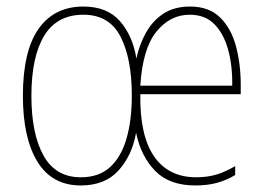

<svg xmlns="http://www.w3.org/2000/svg" viewBox="-20 -557 808 587"><path d="M561 -537Q619 -537 653 -503.5Q687 -470 701.5 -415.5Q716 -361 716 -298V-269H409Q407 -143 451 -79Q495 -15 580 -15Q612 -15 639 -22.5Q666 -30 699 -49V-22Q673 -6 643.5 2Q614 10 577 10Q498 10 454.5 -34.5Q411 -79 396 -151Q384 -82 342.5 -36Q301 10 227 10Q139 10 94.5 -62.5Q50 -135 50 -264Q50 -401 98 -469Q146 -537 235 -537Q308 -537 347 -492Q386 -447 397 -378Q406 -421 426.5 -457.5Q447 -494 480 -515.5Q513 -537 561 -537ZM235 -512Q154 -512 115 -447.5Q76 -383 76 -264Q76 -148 113 -81.5Q150 -15 227 -15Q283 -15 317 -46.5Q351 -78 367 -134Q383 -190 383 -265Q383 -378 348.5 -445Q314 -512 235 -512ZM560 -512Q500 -512 458 -460Q416 -408 409 -295H690Q691 -356 677.5 -405Q664 -454 635.5 -483Q607 -512 560 -512Z"/></svg>

Font: Noto Sans Georgian Condensed Thin
Style: Regular
Weight: 100
Width: 3
Designer: Monotype Design Team, Akaki Razmadze
Foundry: Google LLC
Version: Version 2.005; ttfautohint (v1.8.4.7-5d5b)